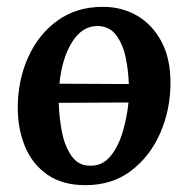

<svg xmlns="http://www.w3.org/2000/svg" viewBox="-20 -531 557 562"><path d="M281 -511Q337 -511 381.5 -485Q426 -459 452.5 -409.5Q479 -360 479 -289Q479 -210 449 -141.5Q419 -73 363.5 -31Q308 11 230 11Q163 11 119 -19.5Q75 -50 53.5 -101.5Q32 -153 32 -215Q32 -295 62 -362.5Q92 -430 148 -470.5Q204 -511 281 -511ZM266 -455Q220 -455 190.5 -407Q161 -359 154 -286L357 -285Q356 -323 348 -362Q340 -401 320.5 -427.5Q301 -454 266 -455ZM243 -46Q280 -45 303.5 -74Q327 -103 339.5 -146Q352 -189 356 -231L152 -230Q153 -189 161 -146.5Q169 -104 189 -75Q209 -46 243 -46Z"/></svg>

Font: Lora SemiBold
Style: Italic
Weight: 600
Italic angle: -3°
Designer: Olga Karpushina, Alexei Vanyashin (Cyrillic)
Foundry: Cyreal
Version: Version 3.011; ttfautohint (v1.8.4.7-5d5b)